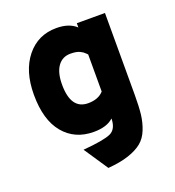

<svg xmlns="http://www.w3.org/2000/svg" viewBox="-132 -627 847 930"><g transform="rotate(-20 292.0 -161.5)"><path d="M364 -511H509V-89Q509 -29 504.5 10.5Q500 50 485.5 86.5Q471 123 444.5 144.5Q418 166 374.5 180.5Q331 195 268 200L185 76Q292 67 327.5 51Q363 35 364 -20Q330 12 262 12Q165 12 107.5 -57Q50 -126 50 -256Q50 -378 108.5 -450.5Q167 -523 262 -523Q328 -523 364 -489ZM364 -159V-350Q363 -351 356.5 -357.5Q350 -364 345.5 -367Q341 -370 332 -374.5Q323 -379 311 -381Q299 -383 284 -383Q242 -383 218.5 -350Q195 -317 195 -256Q195 -128 284 -128Q337 -128 364 -159Z"/></g></svg>

Font: Overpass Heavy
Style: Regular
Weight: 900
Designer: Delve Withrington, Thomas Jockin
Foundry: Delve Fonts
Version: Version 3.000;DELV;Overpass